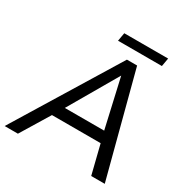

<svg xmlns="http://www.w3.org/2000/svg" viewBox="-239 -987 1102 1141"><g transform="rotate(30 312.5 -416.5)"><path d="M493 -197 542 0H635L450 -705H380L-52 0H39L159 -197ZM398 -606 474 -272H204ZM589 -833H288L278 -776H579Z"/></g></svg>

Font: Geom Light
Style: Italic
Weight: 300
Italic angle: -10°
Version: Version 1.102